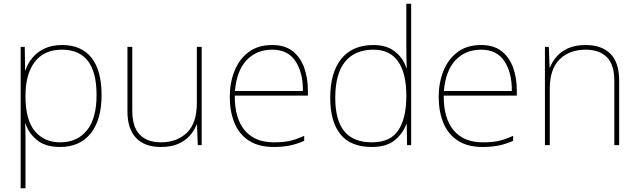

<svg xmlns="http://www.w3.org/2000/svg" viewBox="-20 -780 3432 1032"><path d="M313 -538Q418 -538 472 -469.5Q526 -401 526 -269Q526 -136 467.5 -63Q409 10 303 10Q224 10 179 -27Q134 -64 117 -116H115Q117 -82 117 -49.5Q117 -17 117 15V232H91V-528H113L115 -402H117Q128 -437 153 -468Q178 -499 218 -518.5Q258 -538 313 -538ZM313 -513Q217 -513 167 -447.5Q117 -382 117 -265V-262Q117 -135 167.5 -75Q218 -15 303 -15Q395 -15 447 -79Q499 -143 499 -269Q499 -393 452 -453Q405 -513 313 -513Z M1064 -528V0H1043L1039 -111H1037Q1026 -81 1002 -53Q978 -25 939.5 -7.5Q901 10 845 10Q757 10 711 -39Q665 -88 665 -182V-528H691V-186Q691 -98 731 -56.5Q771 -15 845 -15Q931 -15 984.5 -66.5Q1038 -118 1038 -226V-528Z M1443 -538Q1511 -538 1553 -505Q1595 -472 1615 -416.5Q1635 -361 1635 -291V-266H1242Q1241 -145 1295 -80Q1349 -15 1452 -15Q1500 -15 1534.5 -22Q1569 -29 1615 -50V-23Q1577 -6 1538.5 2Q1500 10 1452 10Q1369 10 1316.5 -25Q1264 -60 1239.5 -121Q1215 -182 1215 -259Q1215 -334 1240 -397.5Q1265 -461 1315.5 -499.5Q1366 -538 1443 -538ZM1443 -513Q1359 -513 1305.5 -456.5Q1252 -400 1243 -291H1608Q1609 -390 1568 -451.5Q1527 -513 1443 -513Z M1979 10Q1865 10 1810 -58Q1755 -126 1755 -254Q1755 -391 1815 -464.5Q1875 -538 1987 -538Q2059 -538 2103.5 -502.5Q2148 -467 2164 -414H2166Q2165 -448 2164.5 -480Q2164 -512 2164 -543V-760H2190V0H2168L2166 -113H2164Q2146 -63 2102 -26.5Q2058 10 1979 10ZM1979 -15Q2079 -15 2121.5 -80.5Q2164 -146 2164 -263V-266Q2164 -386 2120 -449.5Q2076 -513 1987 -513Q1888 -513 1835 -448.5Q1782 -384 1782 -254Q1782 -134 1830.5 -74.5Q1879 -15 1979 -15Z M2566 -538Q2634 -538 2676 -505Q2718 -472 2738 -416.5Q2758 -361 2758 -291V-266H2365Q2364 -145 2418 -80Q2472 -15 2575 -15Q2623 -15 2657.5 -22Q2692 -29 2738 -50V-23Q2700 -6 2661.5 2Q2623 10 2575 10Q2492 10 2439.5 -25Q2387 -60 2362.5 -121Q2338 -182 2338 -259Q2338 -334 2363 -397.5Q2388 -461 2438.5 -499.5Q2489 -538 2566 -538ZM2566 -513Q2482 -513 2428.5 -456.5Q2375 -400 2366 -291H2731Q2732 -390 2691 -451.5Q2650 -513 2566 -513Z M3128 -538Q3214 -538 3261 -491Q3308 -444 3308 -346V0H3282V-345Q3282 -433 3241.5 -473Q3201 -513 3128 -513Q3042 -513 2988.5 -461.5Q2935 -410 2935 -302V0H2909V-528H2930L2934 -417H2936Q2948 -448 2971.5 -475.5Q2995 -503 3033.5 -520.5Q3072 -538 3128 -538Z"/></svg>

Font: Noto Sans Thin
Style: Regular
Weight: 100
Designer: Monotype Design Team
Foundry: Monotype Imaging Inc.
Version: Version 2.007